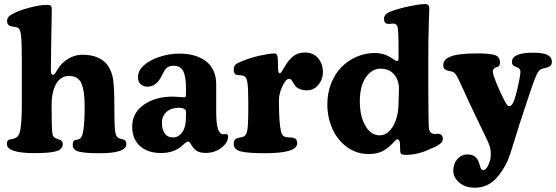

<svg xmlns="http://www.w3.org/2000/svg" viewBox="-20 -731 2685 927"><path d="M85.4 -227.1V-431.2Q85.4 -524.4 81.8 -558.1Q78.1 -591.8 65.9 -597.2Q58.1 -600.6 46.1 -602.1Q34.2 -603.5 29.3 -605.5Q14.2 -611.3 14.2 -628.4Q14.2 -641.1 21 -649.4Q27.8 -657.7 47.9 -667.5Q77.1 -682.1 125.2 -694.8Q173.3 -707.5 207.5 -707.5Q219.7 -707.5 224.9 -703.4Q230 -699.2 230 -687Q230 -681.2 227.8 -559.1Q225.6 -437 225.6 -392.1Q225.6 -370.1 236.3 -370.1Q238.8 -370.1 240.7 -371.1Q242.7 -372.1 245.4 -375.7Q248 -379.4 249.5 -381.8Q251 -384.3 254.9 -391.1Q275.4 -426.8 308.3 -446.8Q341.3 -466.8 377.4 -466.8Q461.9 -466.8 499.5 -416Q520 -387.7 526.1 -347.7Q532.2 -307.6 532.2 -213.4Q532.2 -108.9 537.6 -88.4Q541.5 -69.8 553.2 -64.5Q557.1 -62.5 561.3 -61.3Q565.4 -60.1 570.3 -59.1Q575.2 -58.1 577.6 -57.1Q590.3 -50.8 590.3 -35.6Q590.3 8.8 461.4 8.8Q387.7 8.8 359.4 0.7Q331.1 -7.3 331.1 -31.7Q331.1 -50.3 341.3 -54.2Q343.3 -54.7 351.1 -56.2Q358.9 -57.6 363.3 -60.5Q374 -64.9 378.9 -84.5Q388.7 -119.6 388.7 -216.8Q388.7 -293.9 372.8 -329.1Q356.9 -364.3 313.5 -364.3Q272.9 -364.3 251 -325.9Q229 -287.6 229 -221.2Q229 -105.5 233.4 -85Q235.8 -67.9 249.5 -63.5Q254.4 -61 261.5 -58.6Q268.6 -56.2 272 -54.7Q283.2 -47.9 283.2 -36.1Q283.2 -10.7 252.7 -1.2Q222.2 8.3 146 8.3Q13.2 8.3 13.2 -36.1Q13.2 -52.2 23.4 -56.2Q27.3 -58.1 37.4 -59.6Q47.4 -61 51.8 -63.5Q68.8 -69.8 74.7 -90.3Q85.4 -123.5 85.4 -227.1Z M646 -357.4Q646 -386.2 666 -406.7Q693.4 -437 744.4 -454.6Q795.4 -472.2 846.2 -472.2Q883.3 -472.2 914.6 -463.9Q945.8 -455.6 970.7 -438.2Q995.6 -420.9 1009.8 -391.8Q1023.9 -362.8 1023.9 -323.7V-187Q1023.9 -85.9 1055.7 -83Q1059.6 -82.5 1064.9 -83.3Q1070.3 -84 1071.8 -84Q1081.1 -83 1081.1 -71.8Q1081.1 -42.5 1048.8 -17.6Q1016.6 7.3 973.6 7.3Q946.8 7.3 931.4 -1.5Q916 -10.3 901.9 -34.2Q895 -47.9 888.2 -47.9Q880.4 -47.9 860.8 -28.8Q821.3 7.8 757.3 7.8Q693.4 7.8 655.8 -26.1Q618.2 -60.1 618.2 -119.1Q618.2 -186 674.3 -225.3Q730.5 -264.6 814.5 -264.6Q825.7 -264.6 845.2 -262.9Q864.7 -261.2 868.2 -261.2Q874.5 -261.2 876.2 -264.6Q877.9 -268.1 877.9 -280.8V-304.7Q877.9 -361.3 864.5 -387.5Q851.1 -413.6 816.9 -413.6Q790.5 -413.6 775.4 -392.6Q772.5 -388.2 762.5 -368.4Q752.4 -348.6 746.1 -340.8Q722.7 -312.5 691.4 -312.5Q671.9 -312.5 658.9 -324.5Q646 -336.4 646 -357.4ZM877.9 -168V-187Q877.9 -195.3 876.5 -199Q875 -202.6 868.7 -205.6Q858.9 -210.9 844.2 -210.9Q806.6 -210.9 784.2 -190.7Q761.7 -170.4 761.7 -137.2Q761.7 -106.4 775.4 -86.9Q789.1 -67.4 814.9 -67.4Q841.8 -67.4 859.9 -92.3Q877.9 -117.2 877.9 -168Z M1178.7 -204.6V-242.7Q1178.7 -308.6 1174.3 -334Q1169.9 -359.4 1157.2 -364.3Q1149.4 -367.2 1137.5 -367.7Q1125.5 -368.2 1121.6 -370.1Q1108.4 -374 1108.4 -394Q1108.4 -409.7 1115.7 -417.5Q1123 -425.3 1142.6 -433.1Q1187.5 -452.6 1236.3 -462.9Q1285.2 -473.1 1304.2 -473.1Q1313.5 -473.1 1316.7 -467.5Q1319.8 -461.9 1320.8 -450.2Q1322.3 -431.2 1322.3 -402.8Q1322.3 -377 1331.5 -377Q1336.4 -377 1354.5 -408.7Q1372.6 -441.4 1395.8 -459.5Q1418.9 -477.5 1452.1 -477.5Q1492.7 -477.5 1515.9 -450Q1539.1 -422.4 1539.1 -382.8Q1539.1 -348.1 1517.1 -321.5Q1495.1 -294.9 1463.4 -294.9Q1442.9 -294.9 1428.5 -300.5Q1414.1 -306.2 1407.5 -314.2Q1400.9 -322.3 1396.2 -330.6Q1391.6 -338.9 1387.5 -344.5Q1383.3 -350.1 1377.9 -350.1Q1368.2 -350.1 1361.3 -343.3Q1347.2 -326.7 1336.9 -299.1Q1326.7 -271.5 1326.7 -245.1Q1326.7 -136.7 1336.9 -94.7Q1342.3 -73.7 1357.9 -69.8Q1363.3 -68.4 1378.4 -67.6Q1393.6 -66.9 1399.9 -64.9Q1415 -59.1 1415 -39.6Q1415 8.8 1259.3 8.8Q1177.2 8.8 1142.8 0.2Q1108.4 -8.3 1108.4 -35.6Q1108.4 -56.6 1121.1 -62Q1127 -65.4 1137.9 -67.1Q1148.9 -68.8 1153.8 -70.8Q1167 -74.7 1172.4 -94.2Q1178.7 -115.2 1178.7 -204.6Z M1560.5 -228Q1560.5 -282.7 1579.3 -329.6Q1598.1 -376.5 1629.6 -408Q1661.1 -439.5 1702.6 -457.3Q1744.1 -475.1 1789.6 -475.1Q1835 -475.1 1872.1 -449.7Q1875.5 -447.8 1879.9 -444.8Q1884.3 -441.9 1886.5 -440.4Q1888.7 -439 1891.6 -437.7Q1894.5 -436.5 1897 -436.5Q1904.3 -436.5 1904.3 -451.7V-485.4Q1904.3 -586.9 1898.9 -603.5Q1894.5 -614.3 1881.8 -617.2Q1877.9 -617.7 1867.9 -616.2Q1857.9 -614.7 1850.6 -616.2Q1834 -618.2 1834 -640.1Q1834 -664.1 1868.2 -676.3Q1906.2 -690.4 1957 -700.9Q2007.8 -711.4 2033.7 -711.4Q2052.7 -711.4 2052.7 -690.9Q2052.7 -687.5 2050.3 -615.7Q2047.9 -543.9 2047.9 -446.8V-301.8Q2047.9 -246.6 2048.8 -187.5Q2049.8 -128.4 2049.8 -125.5Q2049.8 -91.3 2069.3 -85.9Q2077.1 -83 2085.9 -84.5Q2094.7 -85.9 2101.1 -84.5Q2111.3 -81.5 2114.7 -75.4Q2118.2 -69.3 2118.2 -58.6Q2118.2 -35.6 2060.1 -13.2Q1999.5 16.6 1940.9 16.6Q1923.3 16.6 1918 12.9Q1912.6 9.3 1912.1 -4.4Q1911.1 -22 1911.1 -33.7Q1911.1 -58.1 1897.5 -58.1Q1894.5 -58.1 1891.8 -56.2Q1889.2 -54.2 1883.3 -47.4Q1877.4 -40.5 1872.6 -35.6Q1847.2 -10.3 1821.8 1.2Q1796.4 12.7 1760.3 12.7Q1702.1 12.7 1656 -20.5Q1609.9 -53.7 1585.2 -108.4Q1560.5 -163.1 1560.5 -228ZM1813 -77.6Q1851.6 -77.6 1877.4 -121.3Q1903.3 -165 1904.3 -232.4L1906.2 -302.7Q1906.2 -344.2 1882.6 -371.8Q1858.9 -399.4 1817.4 -399.4Q1774.9 -399.4 1746.1 -357.4Q1717.3 -315.4 1717.3 -241.7Q1717.3 -170.4 1743.9 -124Q1770.5 -77.6 1813 -77.6Z M2168.5 93.3Q2168.5 60.1 2187.7 37.4Q2207 14.6 2237.3 14.6Q2279.3 14.6 2293 55.2Q2293.9 58.6 2295.9 65.7Q2297.9 72.8 2298.8 75.7Q2299.8 78.6 2302 82.8Q2304.2 86.9 2307.1 88.4Q2310.1 89.8 2314 89.8Q2323.2 89.8 2332 76.7Q2339.4 64.5 2345.2 46.4Q2349.6 33.7 2349.6 8.3Q2349.6 -20.5 2330.1 -59.1Q2253.4 -216.3 2197.3 -340.8Q2189.9 -357.4 2183.6 -366.9Q2177.2 -376.5 2174.1 -379.2Q2170.9 -381.8 2166 -384.3Q2162.6 -385.7 2151.1 -387.9Q2139.6 -390.1 2135.7 -392.1Q2120.1 -397.9 2120.1 -415Q2120.1 -442.9 2150.4 -456.1Q2186.5 -473.1 2285.2 -473.1Q2346.7 -473.1 2370.4 -464.8Q2394 -456.5 2394 -428.2Q2394 -409.2 2374.5 -405.8Q2359.4 -397.9 2359.4 -387.7Q2359.4 -377.9 2363.3 -366.2Q2383.3 -307.6 2416 -244.6Q2424.3 -229.5 2428.7 -223.9Q2433.1 -218.3 2438 -218.3Q2454.1 -218.3 2465.3 -254.9Q2478.5 -297.4 2488.3 -350.6Q2492.7 -373 2492.7 -384.8Q2492.7 -398.4 2479 -404.8Q2477.1 -405.8 2471.2 -408Q2465.3 -410.2 2462.4 -412.1Q2451.7 -418 2451.7 -431.6Q2451.7 -476.6 2554.7 -476.6Q2603 -476.6 2623.8 -465.6Q2644.5 -454.6 2644.5 -433.6Q2644.5 -417 2633.8 -410.6Q2623 -404.3 2597.7 -398.9Q2582.5 -395.5 2571.5 -372.1Q2560.5 -348.6 2541 -291L2488.3 -131.8Q2484.9 -121.1 2462.9 -49.6Q2440.9 22 2431.2 44.9Q2418.9 70.3 2406.2 90.3Q2393.6 110.4 2374.5 131.1Q2355.5 151.9 2329.3 163.6Q2303.2 175.3 2272.9 175.3Q2226.1 175.3 2197.3 150.4Q2168.5 125.5 2168.5 93.3Z"/></svg>

Font: Cooper*
Style: Bold
Weight: 700
Designer: Owen Earl
Foundry: indestructible type*
Version: Version 0.001